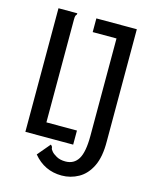

<svg xmlns="http://www.w3.org/2000/svg" viewBox="-117 -699 735 935"><g transform="rotate(15 250.0 -231.5)"><path d="M285 160Q198 160 142 92L196 28Q205 35 205 42Q205 49 214 59Q221 68 239.5 78.5Q258 89 285 89Q328 89 349.5 54Q371 19 371 -63V-554H251V-623H455V-59Q456 20 432.5 68Q409 116 369.5 138Q330 160 285 160ZM60 0V-623H155Q155 -616 153 -614.5Q151 -613 149 -608.5Q147 -604 147 -589V-71H301V0Z"/></g></svg>

Font: Inconsolata Medium
Style: Regular
Weight: 500
Monospace: yes
Designer: Raph Levien, Cyreal, Brenton Simpson
Foundry: Raph Levien, Cyreal, Google
Version: Version 3.001; ttfautohint (v1.8.2.53-6de2)